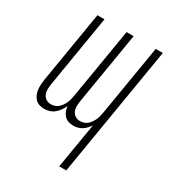

<svg xmlns="http://www.w3.org/2000/svg" viewBox="-178 -623 855 941"><g transform="rotate(30 250.0 -152.5)"><path d="M303 215 346 -42Q339 -31 330 -21.5Q321 -12 310 -5Q299 2 286.5 5Q274 8 262 8Q247 8 234 3.5Q221 -1 211.5 -11Q202 -21 197 -34Q192 -47 191 -61Q184 -47 175 -34Q166 -21 154 -11Q142 -1 127 3.5Q112 8 97 8Q83 8 69.5 3.5Q56 -1 47 -10.5Q38 -20 32.5 -33Q27 -46 25.5 -60Q24 -74 25 -88.5Q26 -103 28 -117L95 -520H135L67 -110Q65 -96 65 -81.5Q65 -67 71 -54.5Q77 -42 88.5 -35Q100 -28 115 -28Q126 -28 137 -31.5Q148 -35 156.5 -43Q165 -51 171.5 -60.5Q178 -70 182.5 -80.5Q187 -91 189.5 -102Q192 -113 194 -124L260 -520H300L232 -110Q230 -96 230 -81.5Q230 -67 236 -54.5Q242 -42 253.5 -35Q265 -28 280 -28Q291 -28 302 -31.5Q313 -35 321.5 -43Q330 -51 336.5 -60.5Q343 -70 347.5 -80.5Q352 -91 354.5 -102Q357 -113 359 -124L425 -520H465L343 215Z"/></g></svg>

Font: Iosevka Extralight Oblique
Style: Regular
Weight: 200
Italic angle: -9°
Monospace: yes
Designer: Belleve Invis
Foundry: Belleve Invis
Version: Version 32.5.0; ttfautohint (v1.8.4)